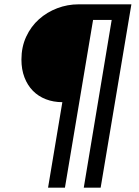

<svg xmlns="http://www.w3.org/2000/svg" viewBox="-20 -718 640 887"><path d="M268 -246Q227 -246 192 -259.5Q157 -273 132 -298.5Q107 -324 93 -360.5Q79 -397 79 -443Q79 -501 101 -548.5Q123 -596 160 -629Q197 -662 244.5 -680Q292 -698 343 -698H587L445 149H367L496 -626H410L280 149H202Z"/></svg>

Font: IBM Plex Mono Text
Style: Italic
Weight: 450
Italic angle: -9°
Monospace: yes
Designer: Mike Abbink, Paul van der Laan, Pieter van Rosmalen
Foundry: Bold Monday
Version: Version 2.1